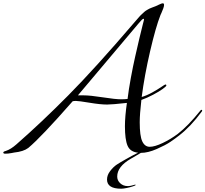

<svg xmlns="http://www.w3.org/2000/svg" viewBox="-70 -922 1250 1168"><path d="M404 -342H438Q478 -342 555 -330Q632 -318 666 -318Q690 -318 706 -320Q713 -378 726 -448.5Q739 -519 752.5 -578.5Q766 -638 778 -689Q790 -740 798 -770.5Q806 -801 806 -802Q806 -808 803 -808Q796 -808 770 -776ZM770 7Q722 2 706 -35.5Q690 -73 690 -154Q690 -212 702 -296Q612 -286 582 -286Q541 -286 475 -297Q409 -308 392 -308Q378 -308 372 -306Q180 -87 102 -22Q73 0 16 6Q11 7 0.5 9Q-10 11 -19.5 12Q-29 13 -38 13Q-50 13 -50 6Q-50 0 -34 -4Q-4 -14 30 -44Q181 -176 345 -341.5Q509 -507 746 -784Q762 -802 772.5 -814.5Q783 -827 794 -837Q805 -847 810 -851.5Q815 -856 825.5 -862Q836 -868 839 -869.5Q842 -871 856 -876.5Q870 -882 876 -884Q879 -885 896.5 -893.5Q914 -902 920 -902Q928 -902 928 -892Q928 -884 923.5 -871.5Q919 -859 913 -845.5Q907 -832 906 -830Q877 -756 843 -609.5Q809 -463 792 -332Q823 -341 857 -360Q891 -379 912 -393.5Q933 -408 936 -408Q942 -408 942 -402Q942 -397 920 -381Q898 -365 861 -345.5Q824 -326 790 -314Q780 -227 780 -178Q780 -95 795.5 -62Q811 -29 841 -29Q871 -29 919.5 -52Q968 -75 1012 -108Q1074 -156 1148 -248Q1152 -254 1156 -254Q1160 -254 1160 -250Q1160 -248 1158 -244Q1090 -152 1020 -98Q996 -79 966.5 -59Q937 -39 883.5 -15.5Q830 8 787 8Q773 17 727 43Q643 91 643 152Q643 176 661.5 193Q680 210 707 210Q716 210 726 208Q736 206 743.5 203.5Q751 201 752 201Q755 201 755 204Q755 206 739 211.5Q723 217 701.5 221.5Q680 226 667 226Q581 226 581 170Q581 143 600.5 118Q620 93 639.5 80Q659 67 693 48Q731 26 770 7Z"/></svg>

Font: Miama Nueva
Style: Medium
Weight: 400
Italic angle: -28°
Version: Version 1.0